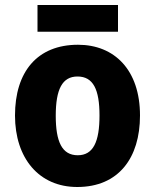

<svg xmlns="http://www.w3.org/2000/svg" viewBox="-20 -738 621 768"><path d="M452 -718H130V-611H452ZM540 -276C540 -458 438 -559 292 -559C129 -559 40 -451 40 -276C40 -105 136 10 289 10C454 10 540 -106 540 -276ZM203 -275C203 -381 229 -432 290 -432C353 -432 378 -380 378 -276C378 -171 353 -117 291 -117C228 -117 203 -171 203 -275Z"/></svg>

Font: Noto Sans Myanmar SemiCondensed ExtraBold
Style: Regular
Weight: 800
Width: 4
Designer: Monotype Design Team
Foundry: Monotype Imaging Inc.
Version: Version 2.107